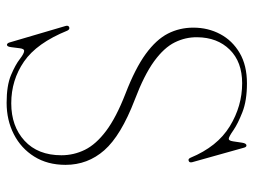

<svg xmlns="http://www.w3.org/2000/svg" viewBox="-113 -639 766 580"><g transform="rotate(-90 270.0 -349.0)"><path d="M308 14Q256 14 221 0.2Q186 -13.5 166.2 -27.2Q146.5 -41 140.5 -41Q135 -41 133 -27.8Q131 -14.5 129 -1Q127 12.5 120.5 12.5Q116 12.5 114 5.5L70 -151.5Q68 -160 74 -162Q80 -164.5 83.5 -156.5Q117 -75.5 178.2 -38Q239.5 -0.5 308.5 -0.5Q373 -0.5 410 -38Q447 -75.5 447.5 -136.5Q448 -171.5 432 -204Q416 -236.5 374.8 -266.5Q333.5 -296.5 258.5 -325Q150.5 -366.5 106.2 -416.8Q62 -467 62 -534Q62 -588.5 87 -628.5Q112 -668.5 154.5 -690.2Q197 -712 249.5 -712Q301.5 -712 333 -698.8Q364.5 -685.5 381.5 -672.2Q398.5 -659 406.5 -659Q412.5 -659 414.2 -672Q416 -685 417.5 -698Q419 -711 424.5 -711Q429 -711 431.5 -704L481.5 -534Q484 -525.5 478 -523Q471.5 -520.5 467.5 -528.5Q430 -621 374 -659.5Q318 -698 248 -698Q178.5 -698 134.8 -657.8Q91 -617.5 91 -546.5Q91 -509 107.5 -475.5Q124 -442 164.5 -411.5Q205 -381 277 -353Q353.5 -323.5 397 -291.8Q440.5 -260 458.5 -224.8Q476.5 -189.5 476.5 -148Q476.5 -103.5 457 -66.8Q437.5 -30 400 -8Q362.5 14 308 14Z"/></g></svg>

Font: Fraunces 72pt Thin
Style: Regular
Weight: 100
Version: Version 1.000;[b76b70a41]